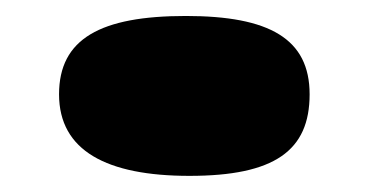

<svg xmlns="http://www.w3.org/2000/svg" viewBox="-20 -218 457 238"><path d="M53.2 -101.1C53.2 -31.2 112.3 0 214.8 0C320.3 0 363.8 -31.2 363.8 -101.1C363.8 -169.9 314 -198.2 210.4 -198.2C104.5 -198.2 53.2 -169.9 53.2 -101.1Z"/></svg>

Font: Plaster
Style: Regular
Weight: 400
Designer: Eben Sorkin
Foundry: Eben Sorkin
Version: Version 1.007